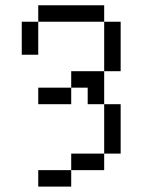

<svg xmlns="http://www.w3.org/2000/svg" viewBox="-20 -645 540 728"><path d="M250 0H125V62.5H250ZM250 0H375V-62.5H250ZM375 -62.5H437.5V-250H375ZM375 -250Q375 -250 375 -375H250V-312.5H125V-250H250V-312.5H312.5V-250ZM375 -375H437.5V-562.5H375ZM62.5 -562.5Q62.5 -562.5 62.5 -437.5H125Q125 -437.5 125 -562.5ZM125 -562.5H375V-625H125Z"/></svg>

Font: UnifontExMono
Style: Regular
Weight: 500
Version: Version 15.0.06